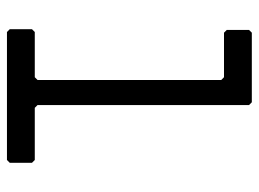

<svg xmlns="http://www.w3.org/2000/svg" viewBox="-116 -628 744 552"><g transform="rotate(90 256.0 -352.0)"><path d="M72 0 64 -8V-72L72 -80H202L210 -88V-616L202 -624H74L66 -632V-696L74 -704H274L282 -696V-88L290 -80H440L448 -72V-8L440 0Z"/></g></svg>

Font: Hasubi Mono
Style: Regular
Weight: 400
Designer: Eli Heuer
Foundry: Eli Heuer
Version: Version 1.000